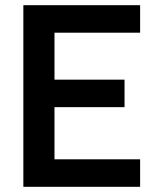

<svg xmlns="http://www.w3.org/2000/svg" viewBox="-20 -720 600 740"><path d="M70 -700H520V-594H190V-413H460V-307H190V-106H520V0H70Z"/></svg>

Font: PT Root UI Web Bold
Style: Regular
Weight: 700
Designer: Vitaly Kuzmin
Foundry: ParaType Ltd.
Version: Version 1.000W